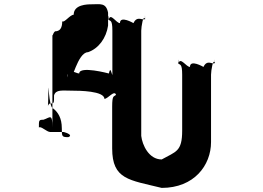

<svg xmlns="http://www.w3.org/2000/svg" viewBox="-20 -774 1287 938"><path d="M334 -331C366 -331 490 -330 490 -291C508 -291 539 -338 548 -309C548 -309 546 -349 546 -310C536 -301 528 -310 528 -253V-49C528 104 612 105 770 144C928 144 1011 34 1011 -80V-409C1011 -427 1021 -494 1030 -465C1030 -465 1029 -505 1029 -466C1019 -457 992 -486 974 -447C974 -447 908 -486 908 -447C890 -447 862 -496 852 -466C852 -466 850 -504 850 -465C859 -455 870 -466 870 -409V-136C870 -32 839 -34 770 5C707 5 675 -66 670 -110V-624C670 -642 680 -708 689 -679C689 -679 688 -720 688 -681C678 -672 650 -700 632 -661C632 -661 566 -700 566 -661C548 -661 521 -711 512 -681C512 -681 509 -718 509 -679C518 -669 529 -681 529 -624V-408C525 -412 520 -454 512 -415C512 -415 367 -454 367 -415C349 -415 319 -445 310 -396C310 -396 312 -434 312 -395C322 -404 329 -394 329 -412C329 -361 358 -519 410 -519C462 -537 499 -588 508 -649V-712C498 -762 470 -753 429 -753C406 -753 340 -752 340 -702C322 -702 294 -661 284 -670C284 -636 272 -621 249 -621C237 -611 238 -594 236 -604V-152C236 -223 224 -199 192 -189C169 -189 170 -186 170 -151C180 -160 208 -129 226 -129H292C310 -124 336 -113 314 -104C282 -104 282 -107 282 -147C282 -198 263 -226 240 -244C217 -244 216 -414 216 -314C216 -232 209 -259 222 -268C245 -268 244 -268 244 -308C253 -338 284 -331 334 -331Z"/></svg>

Font: Hussar Przerywany
Style: Regular
Weight: 400
Foundry: Cannot Into Space Fonts
Version: Version 0.982